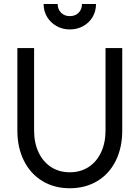

<svg xmlns="http://www.w3.org/2000/svg" viewBox="-20 -954 718 987"><path d="M69.3 -283.2V-707H155.3V-283.2Q155.3 -219.7 178.2 -170.9Q201.2 -122.1 242.7 -95.2Q284.2 -68.4 338.9 -68.4Q393.6 -68.4 435.1 -95.2Q476.6 -122.1 499.5 -170.9Q522.5 -219.7 522.5 -283.2V-707H608.4V-283.2Q608.4 -195.3 575.2 -127.9Q542 -60.5 480.5 -23.4Q418.9 13.7 338.9 13.7Q258.8 13.7 197.8 -23.4Q136.7 -60.5 103 -127.9Q69.3 -195.3 69.3 -283.2ZM338.9 -802.7Q301.8 -802.7 271 -819.8Q240.2 -836.9 222.2 -866.7Q204.1 -896.5 204.1 -933.6H276.4Q276.4 -906.2 293.9 -888.7Q311.5 -871.1 338.9 -871.1Q367.2 -871.1 384.3 -888.7Q401.4 -906.2 401.4 -933.6H473.6Q473.6 -896.5 456.1 -866.7Q438.5 -836.9 407.7 -819.8Q377 -802.7 338.9 -802.7Z"/></svg>

Font: Wanted Sans Std Variable
Style: Regular
Weight: 400
Designer: Original Design by Kil Hyung-jin and Kang Hanbin, Wanted Lab, Inc;
Foundry: Wanted Lab, Inc.
Version: Version 1.003;Glyphs 3.2 (3227)